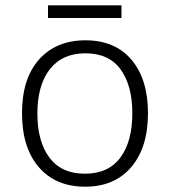

<svg xmlns="http://www.w3.org/2000/svg" viewBox="-20 -694 640 724"><path d="M63 -267Q63 -398 127.5 -470Q192 -542 302 -542Q414 -542 476 -468.5Q538 -395 538 -267Q538 -138 475 -64Q412 10 301 10Q190 10 126.5 -63.5Q63 -137 63 -267ZM479 -267Q479 -371 435 -432Q391 -493 302 -493Q215 -493 168 -433Q121 -373 121 -266Q121 -160 166.5 -99.5Q212 -39 300 -39Q389 -39 434 -100Q479 -161 479 -267ZM161 -674H438V-626H161Z"/></svg>

Font: Noto Sans Mono UI Light
Style: Regular
Weight: 300
Monospace: yes
Designer: Monotype Design team
Foundry: Monotype Imaging Inc.
Version: Version 1.000